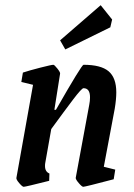

<svg xmlns="http://www.w3.org/2000/svg" viewBox="-20 -709 515 738"><path d="M379 -68 423 -57 417 -20Q307 9 300 9Q295 9 283 -5Q271 -19 271 -25L323 -306Q326 -321 326 -335Q326 -370 301 -370Q294 -370 261 -326.5Q228 -283 177 -213L154 -83Q153 -79 153 -71Q153 -49 170 -42L169 -14Q78 9 71 9Q66 9 54 -5Q42 -19 43 -25L107 -383L62 -394L68 -430Q92 -438 135 -449Q178 -460 185 -460Q189 -460 200.5 -445.5Q212 -431 211 -426L189 -287H195Q294 -460 301 -460Q368 -460 397.5 -435Q427 -410 427 -354Q427 -327 421 -291ZM211 -554 367 -689 411 -634 404 -604 231 -519Z"/></svg>

Font: Grenze Medium
Style: Italic
Weight: 500
Italic angle: -10°
Designer: Renata Polastri
Foundry: Omnibus-Type
Version: Version 1.002; ttfautohint (v1.8)